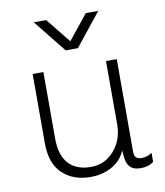

<svg xmlns="http://www.w3.org/2000/svg" viewBox="-84 -818 769 897"><g transform="rotate(-10 300.0 -369.0)"><path d="M275 10Q192 10 141 -38Q90 -86 90 -182V-511H141V-197Q141 -116 178 -76Q215 -36 283 -36Q329 -36 363.5 -59.5Q398 -83 418 -122Q438 -161 438 -207V-511H489V-69Q489 -53 497.5 -44.5Q506 -36 522 -36Q533 -36 546 -39Q559 -42 573 -52V-9Q560 1 545 5.5Q530 10 513 10Q483 10 467.5 -1.5Q452 -13 446.5 -34.5Q441 -56 440 -86Q425 -52 399 -31Q373 -10 341 0Q309 10 275 10ZM443 -748 319 -593H261L137 -748H196L290 -631L384 -748Z"/></g></svg>

Font: Chivo Mono Medium Thin
Style: Regular
Weight: 250
Monospace: yes
Version: Version 1.008